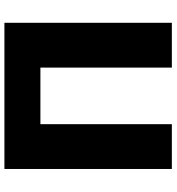

<svg xmlns="http://www.w3.org/2000/svg" viewBox="14 -780 767 834"><g transform="rotate(-90 397.0 -363.5)"><path d="M79.5 -727.3H714.5V0H519.9V-571H274.1V0H79.5Z"/></g></svg>

Font: Inter P Black
Style: Regular
Weight: 900
Designer: Rasmus Andersson
Foundry: rsms
Version: Version 3.018;git-588b23468